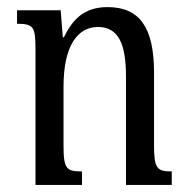

<svg xmlns="http://www.w3.org/2000/svg" viewBox="-20 -521 529 541"><path d="M464 -38C422 -38 414 -46 414 -113V-317C414 -444 373 -501 283 -501C216 -501 184 -465 160 -416H157L151 -492H28V-454C74 -454 80 -446 80 -383V0H211V-38C168 -38 159 -44 159 -110V-277C159 -391 198 -445 256 -445C315 -445 335 -395 335 -305V0H464Z"/></svg>

Font: Noto Serif Armenian ExtraCondensed Medium
Style: Regular
Weight: 500
Width: 2
Designer: Monotype Design Team
Foundry: Monotype Imaging Inc.
Version: Version 2.008